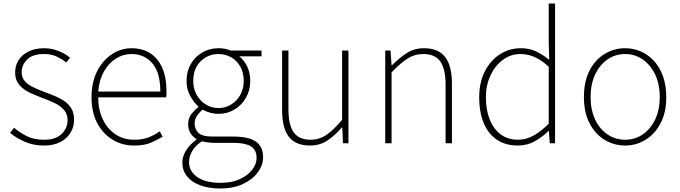

<svg xmlns="http://www.w3.org/2000/svg" viewBox="-20 -814 3865 1091"><path d="M229 13Q170 13 121 -8.5Q72 -30 37 -59L60 -88Q93 -60 133 -40Q173 -20 231 -20Q297 -20 330.5 -53Q364 -86 364 -131Q364 -166 344 -189Q324 -212 293.5 -227Q263 -242 232 -253Q192 -268 154 -285Q116 -302 91 -330Q66 -358 66 -403Q66 -440 85 -471Q104 -502 141 -521Q178 -540 232 -540Q272 -540 311 -525Q350 -510 378 -486L357 -459Q331 -479 301 -493Q271 -507 230 -507Q165 -507 134 -475.5Q103 -444 103 -405Q103 -374 120.5 -353.5Q138 -333 166.5 -319.5Q195 -306 226 -294Q258 -282 289 -269.5Q320 -257 345 -240Q370 -223 385.5 -197.5Q401 -172 401 -133Q401 -94 381 -60.5Q361 -27 323 -7Q285 13 229 13Z M741 13Q675 13 620 -20Q565 -53 532.5 -114.5Q500 -176 500 -262Q500 -327 518.5 -378Q537 -429 569.5 -465.5Q602 -502 642.5 -521Q683 -540 727 -540Q788 -540 832.5 -512Q877 -484 901.5 -429.5Q926 -375 926 -297Q926 -289 926 -280.5Q926 -272 924 -261H538Q538 -192 563.5 -137.5Q589 -83 635 -51.5Q681 -20 743 -20Q788 -20 823 -33Q858 -46 888 -68L904 -37Q874 -19 837 -3Q800 13 741 13ZM538 -294H891Q891 -401 846 -454Q801 -507 727 -507Q680 -507 639 -481.5Q598 -456 571 -408.5Q544 -361 538 -294Z M1232 257Q1165 257 1116.5 238.5Q1068 220 1042 187Q1016 154 1016 110Q1016 75 1037.5 40.5Q1059 6 1096 -20V-24Q1076 -36 1062.5 -57Q1049 -78 1049 -108Q1049 -144 1069.5 -168.5Q1090 -193 1107 -205V-209Q1082 -231 1061 -268.5Q1040 -306 1040 -354Q1040 -408 1064 -450Q1088 -492 1129.5 -516Q1171 -540 1221 -540Q1244 -540 1261.5 -536Q1279 -532 1290 -527H1466V-494H1340Q1368 -471 1385 -435Q1402 -399 1402 -354Q1402 -302 1378 -259.5Q1354 -217 1313 -192Q1272 -167 1221 -167Q1199 -167 1174.5 -173.5Q1150 -180 1132 -191Q1114 -177 1100 -157.5Q1086 -138 1086 -111Q1086 -81 1107 -59.5Q1128 -38 1189 -38H1306Q1393 -38 1434 -9.5Q1475 19 1475 80Q1475 124 1445 165Q1415 206 1360.5 231.5Q1306 257 1232 257ZM1221 -200Q1260 -200 1292.5 -219.5Q1325 -239 1345 -274Q1365 -309 1365 -354Q1365 -401 1345.5 -435.5Q1326 -470 1293.5 -488.5Q1261 -507 1221 -507Q1182 -507 1149.5 -488.5Q1117 -470 1097.5 -436Q1078 -402 1078 -354Q1078 -309 1098 -274Q1118 -239 1150.5 -219.5Q1183 -200 1221 -200ZM1234 225Q1297 225 1342.5 204Q1388 183 1413 150.5Q1438 118 1438 84Q1438 37 1405.5 17.5Q1373 -2 1311 -2H1191Q1186 -2 1167.5 -4Q1149 -6 1127 -11Q1088 15 1071 46.5Q1054 78 1054 107Q1054 159 1101 192Q1148 225 1234 225Z M1742 13Q1661 13 1622 -36Q1583 -85 1583 -188V-527H1619V-192Q1619 -105 1648.5 -62.5Q1678 -20 1745 -20Q1794 -20 1834.5 -47.5Q1875 -75 1924 -133V-527H1960V0H1929L1925 -90H1923Q1883 -44 1840 -15.5Q1797 13 1742 13Z M2169 0V-527H2199L2205 -443H2207Q2248 -484 2291 -512Q2334 -540 2389 -540Q2470 -540 2509 -490.5Q2548 -441 2548 -339V0H2512V-334Q2512 -421 2482.5 -464Q2453 -507 2385 -507Q2336 -507 2295.5 -481Q2255 -455 2205 -403V0Z M2921 13Q2855 13 2806 -18.5Q2757 -50 2730 -111.5Q2703 -173 2703 -262Q2703 -347 2735.5 -409.5Q2768 -472 2821.5 -506Q2875 -540 2939 -540Q2987 -540 3024 -523Q3061 -506 3101 -474L3098 -573V-794H3134V0H3104L3099 -70H3097Q3064 -37 3020 -12Q2976 13 2921 13ZM2924 -20Q2970 -20 3012.5 -44Q3055 -68 3098 -111V-435Q3055 -474 3016.5 -490.5Q2978 -507 2937 -507Q2882 -507 2837.5 -474Q2793 -441 2767 -385.5Q2741 -330 2741 -262Q2741 -190 2762.5 -135.5Q2784 -81 2825 -50.5Q2866 -20 2924 -20Z M3532 13Q3469 13 3415.5 -19.5Q3362 -52 3330 -113.5Q3298 -175 3298 -262Q3298 -351 3330 -413Q3362 -475 3415.5 -507.5Q3469 -540 3532 -540Q3579 -540 3621.5 -521.5Q3664 -503 3696.5 -467.5Q3729 -432 3747.5 -380Q3766 -328 3766 -262Q3766 -175 3733.5 -113.5Q3701 -52 3648 -19.5Q3595 13 3532 13ZM3532 -20Q3588 -20 3632.5 -50.5Q3677 -81 3703 -135.5Q3729 -190 3729 -262Q3729 -335 3703 -390Q3677 -445 3632.5 -476Q3588 -507 3532 -507Q3476 -507 3431.5 -476Q3387 -445 3361.5 -390Q3336 -335 3336 -262Q3336 -190 3361.5 -135.5Q3387 -81 3431.5 -50.5Q3476 -20 3532 -20Z"/></svg>

Font: Noto Sans HK Thin Thin
Style: Regular
Weight: 250
Version: Version 2.004-H2;hotconv 1.0.118;makeotfexe 2.5.65603